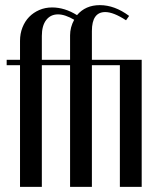

<svg xmlns="http://www.w3.org/2000/svg" viewBox="-20 -728 622 748"><path d="M253 0V-474H143V0H58V-474H6V-495H58V-569Q58 -597 67.5 -621Q77 -645 93.5 -662Q110 -679 133 -689Q156 -699 183 -699Q232 -699 280 -669Q313 -708 369 -708Q427 -708 483 -666L471 -649Q422 -681 390 -681Q338 -681 338 -607V-495H532V0H447V-474H338V0ZM206 -672Q177 -672 160 -650Q143 -628 143 -588V-495H253V-590Q253 -622 269 -651Q252 -661 236 -666.5Q220 -672 206 -672Z"/></svg>

Font: Moniqa SemBd Heading
Style: Regular
Weight: 600
Designer: Rajesh Rajput
Foundry: Rajesh Rajput
Version: Version 1.000